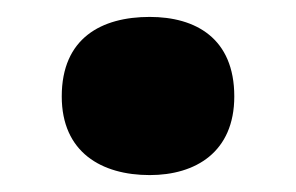

<svg xmlns="http://www.w3.org/2000/svg" viewBox="-20 -195 350 227"><path d="M157 12C211 12 257 -15 257 -81C257 -150 211 -175 157 -175C100 -175 53 -150 53 -81C53 -15 100 12 157 12Z"/></svg>

Font: Noto Sans Tamil Black
Style: Regular
Weight: 900
Designer: Jelle Bosma - Monotype Design Team
Foundry: Monotype Imaging Inc.
Version: Version 2.004